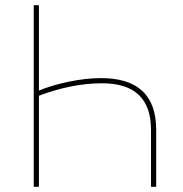

<svg xmlns="http://www.w3.org/2000/svg" viewBox="-20 -720 707 740"><path d="M130 -700H110V0H130V-351C209 -381 292 -399 373 -399C500 -399 562 -339 562 -219V0H582V-219C582 -353 511 -419 369 -419C293 -419 198 -399 130 -371Z"/></svg>

Font: Fixel Display Thin
Style: Regular
Weight: 100
Designer: AlfaBravo + MacPaw
Foundry: Kyrylo Tkachov, Marchela Mozhyna, Serhii Makarenko, Maria Weinstein, Zakhar Kryvoshyya
Version: Version 1.211